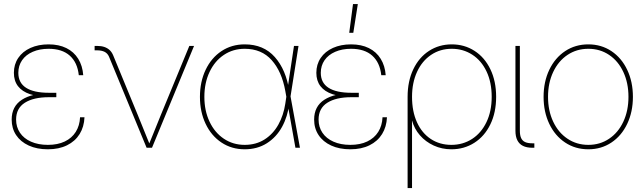

<svg xmlns="http://www.w3.org/2000/svg" viewBox="-20 -748 3256 972"><path d="M39.1 -142.6Q39.1 -209.5 90.6 -242.9Q142.1 -276.4 235.4 -276.4H265.1V-255.9H227.5Q149.9 -255.9 105.7 -227.8Q61.5 -199.7 61.5 -142.6Q61.5 -105 81.1 -75.9Q100.6 -46.9 137 -30.8Q173.3 -14.6 222.2 -14.6Q272 -14.6 307.9 -31.7Q343.8 -48.8 363.5 -80.3Q383.3 -111.8 385.3 -154.3H407.7Q405.8 -106 383.1 -69.3Q360.4 -32.7 319.3 -12.5Q278.3 7.8 222.2 7.8Q167 7.8 125.5 -11.2Q84 -30.3 61.5 -64.2Q39.1 -98.1 39.1 -142.6ZM231.4 -257.8Q172.4 -257.8 132.1 -271.2Q91.8 -284.7 71 -311.8Q50.3 -338.9 50.3 -379.4Q50.3 -421.9 72.3 -454.6Q94.2 -487.3 134.3 -505.4Q174.3 -523.4 226.1 -523.4Q277.8 -523.4 315.9 -504.6Q354 -485.8 376 -450.4Q397.9 -415 401.4 -367.2H378.9Q372.1 -431.6 333.3 -466.3Q294.4 -501 226.1 -501Q180.7 -501 145.8 -485.8Q110.8 -470.7 91.8 -443.1Q72.8 -415.5 72.8 -379.4Q72.8 -328.6 112.1 -303.5Q151.4 -278.3 227.5 -278.3H265.1V-257.8Z M531.7 -461.4Q524.4 -478 509.5 -485.6Q494.6 -493.2 470.7 -493.2H459V-515.6H470.7Q492.2 -515.6 508.1 -510.3Q523.9 -504.9 535.2 -494.4Q546.4 -483.9 553.2 -467.3L678.2 -164.1Q708.5 -89.4 738.8 -14.6H732.9Q739.7 -32.2 754.4 -67.4Q774.4 -118.7 793.5 -164.1L938.5 -515.6H962.4L749.5 0H722.2Z M992.2 -257.8Q992.2 -334 1021 -394.5Q1049.8 -455.1 1101.3 -489.3Q1152.8 -523.4 1218.8 -523.4Q1314.5 -523.4 1371.3 -459.2Q1428.2 -395 1444.3 -287.6H1450.2V-263.2L1498.5 0H1475.6L1424.3 -287.6Q1406.7 -385.7 1355.5 -443.4Q1304.2 -501 1218.8 -501Q1159.7 -501 1113.3 -470Q1066.9 -439 1040.8 -383.5Q1014.6 -328.1 1014.6 -257.8Q1014.6 -187.5 1040.8 -132.1Q1066.9 -76.7 1113.3 -45.7Q1159.7 -14.6 1218.8 -14.6Q1276.4 -14.6 1319.6 -42.2Q1362.8 -69.8 1389.2 -117.2Q1415.5 -164.6 1424.3 -223.1L1468.3 -515.6H1491.2L1450.2 -256.3V-223.1H1444.3Q1436.5 -158.2 1408 -106Q1379.4 -53.7 1331.1 -22.9Q1282.7 7.8 1218.8 7.8Q1152.8 7.8 1101.3 -26.4Q1049.8 -60.5 1021 -121.1Q992.2 -181.6 992.2 -257.8Z M1570.3 -142.6Q1570.3 -209.5 1621.8 -242.9Q1673.3 -276.4 1766.6 -276.4H1796.4V-255.9H1758.8Q1681.2 -255.9 1637 -227.8Q1592.8 -199.7 1592.8 -142.6Q1592.8 -105 1612.3 -75.9Q1631.8 -46.9 1668.2 -30.8Q1704.6 -14.6 1753.4 -14.6Q1803.2 -14.6 1839.1 -31.7Q1875 -48.8 1894.8 -80.3Q1914.6 -111.8 1916.5 -154.3H1939Q1937 -106 1914.3 -69.3Q1891.6 -32.7 1850.6 -12.5Q1809.6 7.8 1753.4 7.8Q1698.2 7.8 1656.7 -11.2Q1615.2 -30.3 1592.8 -64.2Q1570.3 -98.1 1570.3 -142.6ZM1762.7 -257.8Q1703.6 -257.8 1663.3 -271.2Q1623 -284.7 1602.3 -311.8Q1581.5 -338.9 1581.5 -379.4Q1581.5 -421.9 1603.5 -454.6Q1625.5 -487.3 1665.5 -505.4Q1705.6 -523.4 1757.3 -523.4Q1809.1 -523.4 1847.2 -504.6Q1885.3 -485.8 1907.2 -450.4Q1929.2 -415 1932.6 -367.2H1910.2Q1903.3 -431.6 1864.5 -466.3Q1825.7 -501 1757.3 -501Q1711.9 -501 1677 -485.8Q1642.1 -470.7 1623 -443.1Q1604 -415.5 1604 -379.4Q1604 -328.6 1643.3 -303.5Q1682.6 -278.3 1758.8 -278.3H1796.4V-257.8ZM1767.1 -727.5H1791.5L1768.6 -582H1748Z M2043.5 -257.8Q2043.5 -336.9 2072.3 -397.2Q2101.1 -457.5 2152.1 -490.5Q2203.1 -523.4 2267.1 -523.4Q2331.1 -523.4 2382.3 -490.5Q2433.6 -457.5 2462.6 -397.2Q2491.7 -336.9 2491.7 -257.8Q2491.7 -178.7 2462.4 -118.4Q2433.1 -58.1 2381.3 -25.1Q2329.6 7.8 2265.1 7.8Q2217.3 7.8 2175.8 -11.2Q2134.3 -30.3 2105.7 -63.2Q2077.1 -96.2 2066.4 -136.7H2065.9V204.1H2043.5ZM2469.2 -257.8Q2469.2 -331.1 2443.1 -386.2Q2417 -441.4 2370.8 -471.2Q2324.7 -501 2267.1 -501Q2208 -501 2162.4 -470.2Q2116.7 -439.5 2091.3 -384.3Q2065.9 -329.1 2065.9 -257.8Q2065.9 -184.1 2090.8 -129.2Q2115.7 -74.2 2160.9 -44.4Q2206.1 -14.6 2265.1 -14.6Q2323.2 -14.6 2369.6 -44.4Q2416 -74.2 2442.6 -129.4Q2469.2 -184.6 2469.2 -257.8Z M2675.3 0Q2646.5 0 2627.4 -9.5Q2608.4 -19 2598.9 -38.1Q2589.4 -57.1 2589.4 -85.9V-515.6H2611.8V-85.9Q2611.8 -63 2618.2 -49.1Q2624.5 -35.2 2638.4 -28.8Q2652.3 -22.5 2675.3 -22.5H2685.1V0Z M2731.9 -257.8Q2731.9 -334 2760.7 -394.5Q2789.6 -455.1 2841.1 -489.3Q2892.6 -523.4 2958.5 -523.4Q3023.9 -523.4 3075.2 -489.3Q3126.5 -455.1 3155.3 -394.5Q3184.1 -334 3184.1 -257.8Q3184.1 -181.6 3155.3 -121.1Q3126.5 -60.5 3075.2 -26.4Q3023.9 7.8 2958.5 7.8Q2892.6 7.8 2841.1 -26.4Q2789.6 -60.5 2760.7 -121.1Q2731.9 -181.6 2731.9 -257.8ZM3161.6 -257.8Q3161.6 -328.1 3135.7 -383.5Q3109.9 -439 3063.7 -470Q3017.6 -501 2958.5 -501Q2899.4 -501 2853 -470Q2806.6 -439 2780.5 -383.5Q2754.4 -328.1 2754.4 -257.8Q2754.4 -187.5 2780.5 -132.1Q2806.6 -76.7 2853 -45.7Q2899.4 -14.6 2958.5 -14.6Q3017.6 -14.6 3063.7 -45.7Q3109.9 -76.7 3135.7 -132.1Q3161.6 -187.5 3161.6 -257.8Z"/></svg>

Font: Intratopia Thin
Style: Regular
Weight: 100
Designer: Rasmus Andersson
Foundry: rsms
Version: Version 3.000;Glyphs 3.2.3 (3260)